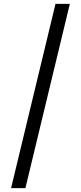

<svg xmlns="http://www.w3.org/2000/svg" viewBox="-20 -801 420 998"><path d="M343 -781 112 177H37.5L268.5 -781Z"/></svg>

Font: Merriweather 20pt Light
Style: Regular
Weight: 300
Version: Version 2.100